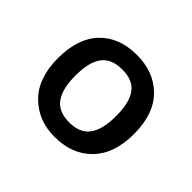

<svg xmlns="http://www.w3.org/2000/svg" viewBox="-94 -834 568 568"><g transform="rotate(45 189.5 -550.0)"><path d="M349 -550Q349 -468 305.5 -423Q262 -378 188 -378Q120 -378 75.5 -422.5Q31 -467 31 -550Q31 -633 73.5 -677.5Q116 -722 190 -722Q261 -722 305 -678Q349 -634 349 -550ZM104 -550Q104 -495 124 -467Q144 -439 189 -439Q234 -439 254 -467Q274 -495 274 -550Q274 -607 254 -634Q234 -661 189 -661Q145 -661 124.5 -634Q104 -607 104 -550Z"/></g></svg>

Font: Noto Sans Lao Medium
Style: Regular
Weight: 500
Designer: Monotype Design Team
Foundry: Monotype Imaging Inc.
Version: Version 2.003; ttfautohint (v1.8.4.7-5d5b)